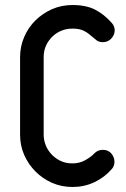

<svg xmlns="http://www.w3.org/2000/svg" viewBox="-20 -745 504 765"><path d="M355 -133Q369 -148 390 -148Q411 -148 423.5 -133.5Q436 -119 436 -100Q436 -83 425 -71Q395 -37 355 -18.5Q315 0 269 0Q225 0 187.5 -16.5Q150 -33 121.5 -61.5Q93 -90 76.5 -127.5Q60 -165 60 -208V-517Q60 -560 76.5 -598Q93 -636 121.5 -664Q150 -692 187.5 -708.5Q225 -725 269 -725Q323 -725 359 -706.5Q395 -688 425 -654Q437 -641 437 -624Q437 -606 423.5 -591.5Q410 -577 390 -577Q374 -577 364 -585L341 -604Q329 -615 312.5 -623Q296 -631 269 -631Q246 -631 225.5 -623Q205 -615 189 -599.5Q173 -584 163.5 -563.5Q154 -543 154 -517V-208Q154 -188 161.5 -168Q169 -148 184 -131.5Q199 -115 220 -104.5Q241 -94 269 -94Q297 -94 320 -107Q343 -120 355 -133Z"/></svg>

Font: VDS
Style: Regular
Weight: 400
Designer: artmaker
Foundry: artmaker
Version: Version 1.000 2009 initial release